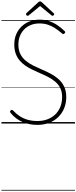

<svg xmlns="http://www.w3.org/2000/svg" viewBox="-20 -1728 1069 2686"><path d="M503 19Q449 19 397 9.5Q345 0 297 -20.5Q249 -41 206 -73Q163 -105 128 -149Q120 -159 120 -166.5Q120 -174 129 -182Q139 -191 146 -191.5Q153 -192 166 -179Q209 -133 259.5 -100.5Q310 -68 371 -51.5Q432 -35 503 -35Q579 -35 642.5 -58.5Q706 -82 752.5 -126.5Q799 -171 824 -233Q849 -295 849 -371Q849 -444 823 -496Q797 -548 752 -586Q707 -624 650 -653Q593 -682 532 -708Q479 -731 427.5 -756Q376 -781 331.5 -812Q287 -843 253 -884Q219 -925 199.5 -979Q180 -1033 180 -1105Q180 -1187 208 -1251Q236 -1315 285 -1360.5Q334 -1406 397 -1429.5Q460 -1453 531 -1453Q612 -1453 675.5 -1430Q739 -1407 790 -1370.5Q841 -1334 884 -1293Q893 -1285 892.5 -1277.5Q892 -1270 884 -1262Q875 -1252 867 -1251.5Q859 -1251 848 -1260Q798 -1303 749.5 -1334.5Q701 -1366 648 -1383Q595 -1400 531 -1400Q466 -1400 412 -1378.5Q358 -1357 319 -1317.5Q280 -1278 258.5 -1224Q237 -1170 237 -1105Q237 -1026 265.5 -971Q294 -916 341 -877.5Q388 -839 445.5 -810.5Q503 -782 562 -757Q626 -730 687 -698Q748 -666 798 -622Q848 -578 877.5 -516.5Q907 -455 907 -371Q907 -286 878 -214.5Q849 -143 795 -90.5Q741 -38 667 -9.5Q593 19 503 19ZM367 -1507Q359 -1507 351.5 -1514.5Q344 -1522 344 -1530Q344 -1533 345 -1536.5Q346 -1540 349 -1544L515 -1696Q521 -1701 526.5 -1704.5Q532 -1708 541 -1708Q550 -1708 555 -1704.5Q560 -1701 566 -1696L732 -1542Q736 -1539 737 -1536Q738 -1533 738 -1530Q738 -1522 730 -1514.5Q722 -1507 715 -1507Q710 -1507 706.5 -1509Q703 -1511 698 -1515L541 -1644L384 -1515Q379 -1511 375.5 -1509Q372 -1507 367 -1507ZM0 928H1029V938H0ZM0 -20H1029V0H0ZM0 -505H1029V-500H0ZM0 -1448H1029V-1438H0Z"/></svg>

Font: Playwrite ID Guides
Style: Regular
Weight: 400
Designer: Veronika Burian, José Scaglione
Foundry: TypeTogether
Version: Version 1.003